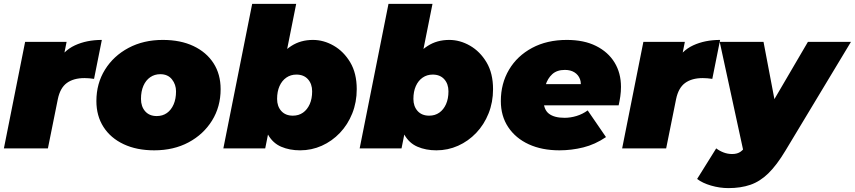

<svg xmlns="http://www.w3.org/2000/svg" viewBox="-25 -762 4390 986"><path d="M-5 0 104 -547H317L286 -392L265 -436Q299 -501 359.5 -529Q420 -557 498 -557L458 -357Q444 -359 432.5 -360Q421 -361 409 -361Q353 -361 318.5 -336Q284 -311 272 -253L221 0Z M767 10Q677 10 610 -21.5Q543 -53 506.5 -110Q470 -167 470 -243Q470 -333 514 -404Q558 -475 635 -516Q712 -557 811 -557Q902 -557 968.5 -525.5Q1035 -494 1071.5 -437.5Q1108 -381 1108 -304Q1108 -214 1064 -143Q1020 -72 943.5 -31Q867 10 767 10ZM780 -166Q810 -166 832 -181.5Q854 -197 866.5 -225.5Q879 -254 879 -293Q879 -328 858 -354.5Q837 -381 798 -381Q769 -381 746.5 -365.5Q724 -350 711.5 -321.5Q699 -293 699 -254Q699 -215 720.5 -190.5Q742 -166 780 -166Z M1122 0 1270 -742H1496L1442 -472L1393 -274L1359 -110L1337 0ZM1516 10Q1462 10 1419 -8.5Q1376 -27 1351.5 -70.5Q1327 -114 1327 -188Q1327 -258 1343 -324Q1359 -390 1391 -442.5Q1423 -495 1471 -526Q1519 -557 1582 -557Q1637 -557 1688.5 -527.5Q1740 -498 1773.5 -442Q1807 -386 1807 -304Q1807 -237 1784 -179.5Q1761 -122 1720.5 -79.5Q1680 -37 1627.5 -13.5Q1575 10 1516 10ZM1479 -168Q1509 -168 1531 -183.5Q1553 -199 1565.5 -227Q1578 -255 1578 -293Q1578 -331 1556.5 -355Q1535 -379 1497 -379Q1468 -379 1445.5 -363.5Q1423 -348 1410.5 -320Q1398 -292 1398 -254Q1398 -216 1419.5 -192Q1441 -168 1479 -168Z M1822 0 1970 -742H2196L2142 -472L2093 -274L2059 -110L2037 0ZM2216 10Q2162 10 2119 -8.5Q2076 -27 2051.5 -70.5Q2027 -114 2027 -188Q2027 -258 2043 -324Q2059 -390 2091 -442.5Q2123 -495 2171 -526Q2219 -557 2282 -557Q2337 -557 2388.5 -527.5Q2440 -498 2473.5 -442Q2507 -386 2507 -304Q2507 -237 2484 -179.5Q2461 -122 2420.5 -79.5Q2380 -37 2327.5 -13.5Q2275 10 2216 10ZM2179 -168Q2209 -168 2231 -183.5Q2253 -199 2265.5 -227Q2278 -255 2278 -293Q2278 -331 2256.5 -355Q2235 -379 2197 -379Q2168 -379 2145.5 -363.5Q2123 -348 2110.5 -320Q2098 -292 2098 -254Q2098 -216 2119.5 -192Q2141 -168 2179 -168Z M2848 10Q2758 10 2690.5 -21Q2623 -52 2585 -109Q2547 -166 2547 -243Q2547 -333 2589 -404Q2631 -475 2707.5 -516Q2784 -557 2886 -557Q2974 -557 3036 -526Q3098 -495 3131 -441Q3164 -387 3164 -316Q3164 -291 3160.5 -267Q3157 -243 3152 -221H2727L2748 -330H3048L2954 -301Q2962 -333 2953.5 -355.5Q2945 -378 2925 -390.5Q2905 -403 2876 -403Q2835 -403 2811 -381Q2787 -359 2776.5 -324Q2766 -289 2766 -251Q2766 -200 2793.5 -178.5Q2821 -157 2874 -157Q2905 -157 2936 -166.5Q2967 -176 2993 -195L3087 -58Q3031 -20 2970.5 -5Q2910 10 2848 10Z M3170 0 3279 -547H3492L3461 -392L3440 -436Q3474 -501 3534.5 -529Q3595 -557 3673 -557L3633 -357Q3619 -359 3607.5 -360Q3596 -361 3584 -361Q3528 -361 3493.5 -336Q3459 -311 3447 -253L3396 0Z M3716 204Q3671 204 3626.5 191Q3582 178 3555 157L3653 0Q3670 13 3691 21Q3712 29 3735 29Q3762 29 3779 16.5Q3796 4 3811 -21L3846 -79L3863 -101L4124 -547H4345L4009 11Q3964 86 3921 128Q3878 170 3828.5 187Q3779 204 3716 204ZM3795 25 3671 -547H3896L3977 -121Z"/></svg>

Font: Montserrat Thin Black
Style: Italic
Weight: 900
Italic angle: -11.3°
Version: Version 9.000